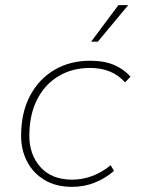

<svg xmlns="http://www.w3.org/2000/svg" viewBox="-20 -716 556 746"><path d="M260 10Q197 10 152.5 -17Q108 -44 85 -89Q62 -134 62 -188Q62 -278 96.5 -343.5Q131 -409 191.5 -444.5Q252 -480 330 -480Q385 -480 423.5 -463.5Q462 -447 487 -418L466 -396Q440 -425 406 -438.5Q372 -452 330 -452Q260 -452 206.5 -419.5Q153 -387 123.5 -328Q94 -269 94 -188Q94 -115 137.5 -66.5Q181 -18 260 -18Q341 -18 410 -74L423 -52Q388 -22 347 -6Q306 10 260 10ZM334 -554 440 -696H478L360 -554Z"/></svg>

Font: Gantari Thin
Style: Italic
Weight: 100
Italic angle: -10°
Designer: Anugrah Pasau
Foundry: Lafontype
Version: Version 1.000; ttfautohint (v1.8.4.7-5d5b)